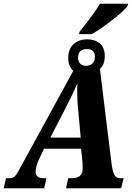

<svg xmlns="http://www.w3.org/2000/svg" viewBox="-56 -1010 711 1030"><path d="M371 -840Q450 -938 480 -990H632L629 -979Q611 -953 548 -904Q485 -855 437 -827H368ZM-24 -54H-5Q9 -54 18.5 -60.5Q28 -67 37.5 -83Q47 -99 68 -138L337 -630Q310 -655 310 -698Q310 -747 338.5 -773Q367 -799 412 -799Q454 -799 480 -776.5Q506 -754 506 -709Q506 -664 480 -640L542 -136Q547 -94 556.5 -74Q566 -54 589 -54H607L594 0H298L310 -54H329Q384 -54 387 -99Q387 -105 387.5 -113.5Q388 -122 387 -134L379 -212H180L151 -151Q135 -113 135 -88Q135 -54 179 -54H193L181 0H-36ZM453 -706Q453 -727 441 -737Q429 -747 410 -747Q389 -747 376 -736Q363 -725 363 -700Q363 -678 375 -667.5Q387 -657 406 -657Q426 -657 439.5 -669Q453 -681 453 -706ZM377 -272 362 -434Q358 -473 358 -522Q358 -550 359 -563Q329 -493 289 -417L214 -272Z"/></svg>

Font: Noto Serif CondExtraBold
Style: Italic
Weight: 800
Width: 3
Italic angle: -12°
Designer: Monotype Design Team
Foundry: Monotype Imaging Inc.
Version: Version 1.001